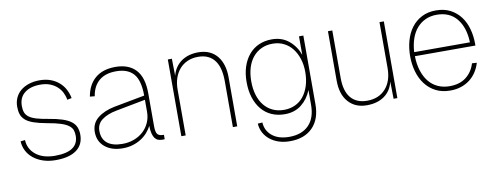

<svg xmlns="http://www.w3.org/2000/svg" viewBox="-60 -843 3379 1306"><g transform="rotate(-10 1630.0 -190.0)"><path d="M265 12Q216 12 177.5 -1Q139 -14 111 -36.5Q83 -59 67.5 -89.5Q52 -120 50 -155L81 -159Q84 -96 133 -57Q182 -18 265 -18Q426 -18 426 -128Q426 -150 420 -167Q414 -184 395.5 -198.5Q377 -213 342 -224.5Q307 -236 248 -246Q193 -256 157.5 -268.5Q122 -281 102.5 -298.5Q83 -316 75.5 -338.5Q68 -361 68 -390Q68 -425 81 -453Q94 -481 117.5 -500.5Q141 -520 174.5 -531Q208 -542 248 -542Q291 -542 324.5 -529.5Q358 -517 382.5 -495.5Q407 -474 422 -445.5Q437 -417 443 -385L412 -379Q408 -405 396 -429Q384 -453 363.5 -471.5Q343 -490 314.5 -501Q286 -512 248 -512Q180 -512 140 -480.5Q100 -449 100 -390Q100 -364 107 -345.5Q114 -327 132 -313.5Q150 -300 181.5 -290.5Q213 -281 262 -273Q318 -264 356 -251.5Q394 -239 416.5 -222Q439 -205 448.5 -182Q458 -159 458 -130Q458 -61 408 -24.5Q358 12 265 12Z M728 12Q651 12 604.5 -26.5Q558 -65 558 -130Q558 -190 603 -226Q648 -262 719 -276L932 -316Q932 -420 892.5 -466Q853 -512 772 -512Q698 -512 654.5 -475.5Q611 -439 600 -370L567 -373Q581 -454 633 -498Q685 -542 772 -542Q864 -542 913 -489Q962 -436 962 -326V-100Q962 -57 974 -43.5Q986 -30 1012 -30H1018V0Q1013 1 1010 1Q1007 1 1003 1Q987 1 974 -3.5Q961 -8 951.5 -20Q942 -32 936.5 -53Q931 -74 930 -108Q919 -84 899.5 -62Q880 -40 854 -23.5Q828 -7 796 2.5Q764 12 728 12ZM730 -18Q774 -18 811 -32Q848 -46 875 -71Q902 -96 917 -130Q932 -164 932 -204V-287L728 -248Q665 -236 627.5 -208Q590 -180 590 -132Q590 -76 626 -47Q662 -18 730 -18Z M1133 0V-530H1161L1163 -412Q1171 -444 1188 -468.5Q1205 -493 1229 -509.5Q1253 -526 1282.5 -534Q1312 -542 1344 -542Q1389 -542 1422 -526.5Q1455 -511 1476.5 -483.5Q1498 -456 1508.5 -419.5Q1519 -383 1519 -341V0H1489V-317Q1489 -360 1481 -395.5Q1473 -431 1455 -457Q1437 -483 1408 -497.5Q1379 -512 1338 -512Q1297 -512 1264.5 -497.5Q1232 -483 1209.5 -457Q1187 -431 1175 -395.5Q1163 -360 1163 -317V0Z M1856 162Q1814 162 1779 150.5Q1744 139 1718 118Q1692 97 1677 68.5Q1662 40 1660 6L1692 4Q1695 61 1738.5 96.5Q1782 132 1856 132Q1943 132 1991 83Q2039 34 2039 -57V-159Q2015 -99 1968 -62Q1921 -25 1853 -25Q1803 -25 1762.5 -43Q1722 -61 1693.5 -95Q1665 -129 1649.5 -177Q1634 -225 1634 -285Q1634 -344 1649.5 -391Q1665 -438 1693.5 -472Q1722 -506 1762.5 -524Q1803 -542 1853 -542Q1922 -542 1970 -502Q2018 -462 2039 -402V-530H2069V-55Q2069 47 2012.5 104.5Q1956 162 1856 162ZM1853 -55Q1895 -55 1929.5 -71Q1964 -87 1988 -117Q2012 -147 2025.5 -189.5Q2039 -232 2039 -285Q2039 -334 2025.5 -375.5Q2012 -417 1988 -447.5Q1964 -478 1929.5 -495Q1895 -512 1853 -512Q1810 -512 1775.5 -496Q1741 -480 1716.5 -450.5Q1692 -421 1679 -379Q1666 -337 1666 -285Q1666 -232 1679 -189.5Q1692 -147 1716.5 -117Q1741 -87 1775.5 -71Q1810 -55 1853 -55Z M2413 12Q2333 12 2286 -41Q2239 -94 2239 -189V-530H2269V-202Q2269 -111 2308 -64.5Q2347 -18 2421 -18Q2501 -18 2548 -70.5Q2595 -123 2595 -213V-530H2625V0H2599L2597 -119Q2582 -56 2534 -22Q2486 12 2413 12Z M2990 12Q2933 12 2890 -10Q2847 -32 2818 -70Q2789 -108 2774.5 -158.5Q2760 -209 2760 -265Q2760 -321 2774 -371.5Q2788 -422 2816.5 -460Q2845 -498 2887.5 -520Q2930 -542 2986 -542Q3043 -542 3085 -520Q3127 -498 3155 -461Q3183 -424 3196.5 -375Q3210 -326 3210 -272V-260H2792Q2793 -204 2807.5 -159Q2822 -114 2847.5 -82.5Q2873 -51 2909.5 -34.5Q2946 -18 2990 -18Q3061 -18 3105 -53Q3149 -88 3166 -145L3199 -143Q3189 -109 3170.5 -80.5Q3152 -52 3125.5 -31.5Q3099 -11 3065 0.5Q3031 12 2990 12ZM3177 -288Q3174 -390 3125 -451Q3076 -512 2986 -512Q2944 -512 2909.5 -496.5Q2875 -481 2849.5 -452Q2824 -423 2809.5 -381.5Q2795 -340 2792 -288Z"/></g></svg>

Font: Geist Thin
Style: Regular
Weight: 400
Designer: Basement.studio, Andrés Briganti, Mateo Zaragoza
Foundry: Basement.studio, Vercel, Andrés Briganti, Guido Ferreyra, Mateo Zaragoza
Version: Version 1.401